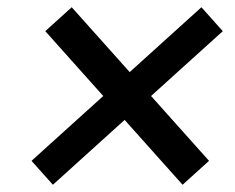

<svg xmlns="http://www.w3.org/2000/svg" viewBox="-20 -515 650 530"><path d="M178 -495 338 -316 536 -495 595 -429 397 -250 557 -71 484 -5 324 -184 126 -5 67 -71 265 -250 105 -429Z"/></svg>

Font: Quantico
Style: Italic
Weight: 400
Italic angle: -12°
Designer: Matt Desmond
Foundry: MADtype
Version: Version 2.002